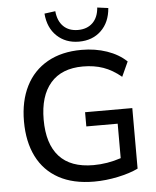

<svg xmlns="http://www.w3.org/2000/svg" viewBox="-62 -989 854 1049"><g transform="rotate(-5 365.5 -464.0)"><path d="M412 9Q297 9 218 -34.5Q139 -78 98.5 -159Q58 -240 58 -352Q58 -463 99 -544.5Q140 -626 218 -670Q296 -714 405 -714Q480 -714 544 -692Q608 -670 651 -629L614 -548Q566 -588 516 -605.5Q466 -623 405 -623Q288 -623 227 -552.5Q166 -482 166 -352Q166 -219 228.5 -150Q291 -81 416 -81Q492 -81 567 -106V-295H395V-373H654V-41Q609 -19 542.5 -5Q476 9 412 9ZM396 -760Q323 -760 275 -805.5Q227 -851 221 -929L281 -937Q286 -883 316 -853.5Q346 -824 396 -824Q446 -824 476.5 -853.5Q507 -883 511 -937L571 -929Q565 -851 517.5 -805.5Q470 -760 396 -760Z"/></g></svg>

Font: Nunito Sans SemiBold
Style: Regular
Weight: 600
Designer: Vernon Adams
Foundry: Vernon Adams
Version: Version 3.101; ttfautohint (v1.8.4.7-5d5b);gftools[0.9.27]